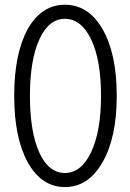

<svg xmlns="http://www.w3.org/2000/svg" viewBox="-20 -757 540 799"><path d="M39.1 -358.4Q39.1 -183.6 95.7 -81.1Q153.3 21.5 250 21.5Q347.7 21.5 406.2 -81.1Q465.8 -183.6 465.8 -358.4Q465.8 -534.2 406.2 -636.7Q347.7 -737.3 250 -737.3Q153.3 -737.3 95.7 -636.7Q39.1 -534.2 39.1 -358.4ZM104.5 -358.4Q104.5 -507.8 144.5 -594.7Q183.6 -678.7 250 -678.7Q317.4 -678.7 358.4 -594.7Q400.4 -508.8 400.4 -358.4Q400.4 -209 358.4 -122.1Q317.4 -37.1 250 -37.1Q182.6 -37.1 143.6 -122.1Q104.5 -209 104.5 -358.4Z"/></svg>

Font: DotumChe
Style: Regular
Weight: 400
Monospace: yes
Version: Version 2.21